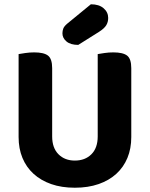

<svg xmlns="http://www.w3.org/2000/svg" viewBox="-20 -861 701 898"><path d="M330 17Q268 17 219.5 0Q171 -17 137 -48Q103 -79 85 -122.5Q67 -166 67 -220V-608Q78 -610 98.5 -613Q119 -616 140 -616Q185 -616 204.5 -601Q224 -586 224 -542V-223Q224 -169 253.5 -139.5Q283 -110 330 -110Q378 -110 407.5 -139.5Q437 -169 437 -223V-608Q448 -610 468.5 -613Q489 -616 510 -616Q555 -616 574.5 -601Q594 -586 594 -542V-220Q594 -166 576 -122.5Q558 -79 524 -48Q490 -17 441 0Q392 17 330 17ZM405 -841Q443 -841 464.5 -822.5Q486 -804 486 -777Q486 -758 477 -743Q468 -728 443 -712L346 -651Q310 -651 291 -667Q272 -683 272 -705Q272 -717 276 -727.5Q280 -738 294 -750Z"/></svg>

Font: Baloo Chettan 2
Style: Bold
Weight: 700
Designer: Maithili Shingre, Unnati Kotecha and Ek Type
Foundry: Ek Type
Version: Version 1.640;hotconv 1.0.111;makeotfexe 2.5.65597; ttfautoh